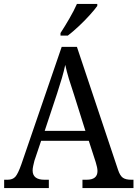

<svg xmlns="http://www.w3.org/2000/svg" viewBox="-20 -951 695 971"><path d="M1 0V-42H18Q44 -42 57.5 -57Q71 -72 88 -120L292 -714H369L577 -92Q587 -62 601.5 -52Q616 -42 644 -42H655V0H397V-42H418Q473 -42 473 -86Q473 -95 470.5 -106.5Q468 -118 464 -131L429 -239H188L154 -138Q151 -126 148 -112.5Q145 -99 145 -89Q145 -42 205 -42H227V0ZM206 -289H412L355 -470Q340 -514 328.5 -552Q317 -590 310 -623Q303 -590 293 -556Q283 -522 269 -479ZM286 -784Q307 -816 330.5 -856.5Q354 -897 369 -931H472V-921Q460 -904 434.5 -875.5Q409 -847 378.5 -818.5Q348 -790 323 -771H286Z"/></svg>

Font: Noto Serif Hebrew SemiCondensed
Style: Regular
Weight: 400
Width: 4
Designer: Monotype Design Team
Foundry: Monotype Imaging Inc.
Version: Version 2.004; ttfautohint (v1.8.4.7-5d5b)